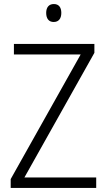

<svg xmlns="http://www.w3.org/2000/svg" viewBox="-20 -1025 530 952"><path d="M247 -1005C222 -1005 209 -988 209 -961C209 -933 222 -916 246 -916C271 -916 284 -933 284 -961C284 -988 272 -1005 247 -1005ZM457 -93V-145H101L448 -763V-807H49V-755H380L33 -137V-93Z"/></svg>

Font: Noto Sans Kannada UI SemiCondensed Light
Style: Regular
Weight: 300
Width: 4
Designer: Jelle Bosma - Monotype Design Team
Foundry: Monotype Imaging Inc.
Version: Version 2.005